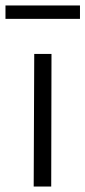

<svg xmlns="http://www.w3.org/2000/svg" viewBox="-23 -681 312 701"><path d="M-3 -612V-661H269V-612ZM100 0 102 -484H165L164 0Z"/></svg>

Font: Taylor Sans Light
Style: Regular
Weight: 300
Italic angle: -8°
Designer: Natanael Gama
Version: Version 1.001 September 8, 2015